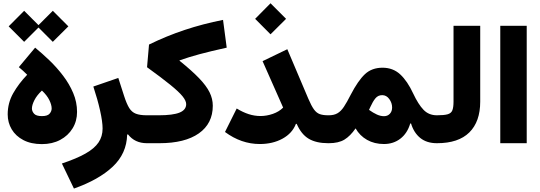

<svg xmlns="http://www.w3.org/2000/svg" viewBox="-20 -854 3222 1145"><path d="M31.7 -696.8 124 -789.6 209.5 -704.1 294.9 -789.6 387.7 -696.8 294.9 -604.5 209.5 -689.9 124 -604.5ZM230 5.4Q165 5.4 119.4 -18.6Q73.7 -42.5 49.8 -82.8Q25.9 -123 25.9 -171.9Q25.9 -240.2 58.8 -298.1Q91.8 -356 142.1 -408.2Q131.3 -419.4 118.2 -431.2Q105 -442.9 92.3 -453.6L189.5 -569.8Q231.4 -535.6 275.4 -493.4Q319.3 -451.2 356.4 -402.3Q393.6 -353.5 416.5 -299.3Q439.5 -245.1 439.5 -186.5Q439.5 -131.8 412.8 -88.4Q386.2 -44.9 339.1 -19.8Q292 5.4 230 5.4ZM230 -161.6Q263.2 -161.6 275.6 -176Q288.1 -190.4 288.1 -207Q288.1 -228.5 274.2 -257.1Q260.3 -285.6 230 -314Q199.7 -285.6 185.1 -256.6Q170.4 -227.5 170.4 -207Q170.4 -190.4 183.1 -176Q195.8 -161.6 230 -161.6Z M536.6 -337.9 685.5 -389.2 720.7 -279.8Q735.4 -234.4 750.7 -209.7Q766.1 -185.1 790.5 -175.8Q814.9 -166.5 856 -166.5H856.4V0H856Q784.2 0 743.2 -52.7L738.3 -51.3Q735.4 62 652.1 140.1Q568.8 218.3 420.9 270.5L349.1 121.1Q437 91.8 490.2 61.5Q543.5 31.2 567.6 -4.6Q591.8 -40.5 591.8 -87.4Q591.8 -127.9 576.9 -194.6Q562 -261.2 536.6 -337.9Z M1310.1 -735.4 1332 -569.8Q1234.9 -548.3 1169.9 -530.8Q1105 -513.2 1050.8 -494.1V-491.7Q1123.5 -433.1 1167 -387.9Q1210.4 -342.8 1229.7 -303.7Q1249 -264.6 1249 -223.6Q1249 -117.2 1165.8 -58.6Q1082.5 0 930.2 0H856.4Q844.7 0 839.4 -19.3Q834 -38.6 834 -84Q834 -128.9 839.4 -147.7Q844.7 -166.5 856.4 -166.5H926.3Q1011.2 -166.5 1050.8 -182.6Q1090.3 -198.7 1090.3 -232.9Q1090.3 -252.9 1068.6 -279.8Q1046.9 -306.6 995.8 -348.1Q944.8 -389.6 856.9 -453.1L868.7 -588.4Q973.6 -639.6 1081.5 -675.5Q1189.5 -711.4 1310.1 -735.4Z M1501.5 -741.7 1593.3 -834.5 1686 -741.7 1593.3 -649.4ZM1693.4 -560.5 1818.8 -265.1Q1836.9 -222.7 1852.1 -201.7Q1867.2 -180.7 1886.7 -173.6Q1906.2 -166.5 1937.5 -166.5H1940.4V0H1937.5Q1865.7 0 1821 -26.6Q1776.4 -53.2 1749.5 -115.2H1744.6Q1723.1 -59.1 1664.8 -27.1Q1606.4 4.9 1529.3 4.9Q1418.9 4.9 1321.8 -66.9L1391.6 -207Q1428.2 -184.6 1463.1 -173.3Q1498 -162.1 1533.7 -162.1Q1570.3 -162.1 1607.4 -175Q1644.5 -188 1668.5 -212.4L1545.9 -489.3Z M1940.4 -166.5Q1971.7 -166.5 1992.4 -178.5Q2013.2 -190.4 2031 -217.3Q2048.8 -244.1 2071.8 -289.6Q2115.2 -373 2156.2 -411.6Q2197.3 -450.2 2261.2 -450.2Q2323.7 -450.2 2366.7 -410.4Q2409.7 -370.6 2444.3 -295.9Q2474.6 -231.4 2505.9 -199Q2537.1 -166.5 2585.4 -166.5H2585.9V0H2585.4Q2524.9 0 2486.3 -31.2Q2447.8 -62.5 2431.2 -117.7L2426.3 -117.2Q2409.2 -59.1 2367.7 -27.1Q2326.2 4.9 2269.5 4.9Q2212.9 4.9 2169.2 -19.8Q2125.5 -44.4 2100.6 -88.4Q2068.8 -42.5 2033.7 -21.2Q1998.5 0 1940.4 0Q1928.2 0 1923.1 -19.5Q1918 -39.1 1918 -84Q1918 -127.9 1923.1 -147.2Q1928.2 -166.5 1940.4 -166.5ZM2180.7 -198.7Q2206.1 -180.7 2227.8 -170.9Q2249.5 -161.1 2270 -161.1Q2291.5 -161.1 2304.9 -175.5Q2318.4 -189.9 2318.4 -212.9Q2318.4 -240.2 2301.5 -263.4Q2284.7 -286.6 2259.3 -286.6Q2234.4 -286.6 2218.8 -267.6Q2203.1 -248.5 2188.5 -215.8Z M2585.9 -166.5Q2628.9 -166.5 2649.9 -172.6Q2670.9 -178.7 2677.7 -196.3Q2684.6 -213.9 2684.6 -248V-700.2H2843.8V-248Q2843.8 -128.4 2778.8 -64.2Q2713.9 0 2585.9 0Q2575.7 0 2569.3 -16.8Q2563 -33.7 2563 -84Q2563 -133.8 2569.3 -150.1Q2575.7 -166.5 2585.9 -166.5Z M3121.1 0H2963.4V-700.2H3121.1Z"/></svg>

Font: Estedad-FD ExtraBold
Style: Regular
Weight: 800
Designer: Amin Abedi
Version: Version 7.3